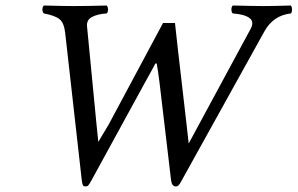

<svg xmlns="http://www.w3.org/2000/svg" viewBox="-20 -667 1080 697"><path d="M216.8 -545.9Q212.9 -584 196 -597.4Q179.2 -610.8 139.2 -618.2Q134.3 -622.1 134 -632.1Q133.8 -642.1 139.2 -647Q210.9 -645 247.1 -645Q301.3 -645 367.2 -647Q372.1 -642.1 372.1 -632.1Q372.1 -622.1 367.2 -618.2Q335 -616.2 314.5 -605.7Q293.9 -595.2 295.9 -571.8L330.1 -217.8L336.9 -151.9L375 -215.8L571.8 -583.5H615.2Q622.6 -519.5 626 -485.8L658.2 -207L665 -146L702.1 -214.8L889.2 -561Q904.3 -587.9 885.7 -601.6Q867.2 -615.2 825.2 -618.2Q820.3 -622.1 820.1 -632.1Q819.8 -642.1 825.2 -647Q905.3 -645 938 -645Q970.2 -645 1036.1 -647Q1040 -642.1 1040 -632.1Q1040 -622.1 1036.1 -618.2Q972.2 -611.3 939.9 -553.2L639.2 -11.2Q632.3 2 628.2 5.9Q624 9.8 618.2 9.8Q604 9.8 601.1 -12.2L559.1 -367.2Q557.1 -385.7 554 -405Q550.8 -424.3 549.3 -434.6Q548.8 -437 544.4 -437Q542 -432.6 529.3 -408.9Q516.6 -385.3 507.8 -370.1L312 -12.2Q304.2 2 300.5 5.9Q296.9 9.8 291 9.8Q283.2 9.8 281 5.4Q278.8 1 276.9 -12.2Z"/></svg>

Font: Linux Libertine
Style: Italic
Weight: 400
Italic angle: -12°
Designer: Philipp H. Poll
Foundry: Philipp H. Poll
Version: Version 5.1.6 ; ttfautohint (v0.9)